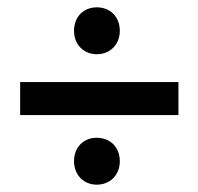

<svg xmlns="http://www.w3.org/2000/svg" viewBox="-20 -594 541 524"><path d="M244 -574C208 -574 182 -548 182 -510C182 -473 208 -446 244 -446C281 -446 307 -473 307 -510C307 -548 281 -574 244 -574ZM467 -370H35V-280H467ZM244 -218C208 -218 182 -192 182 -154C182 -117 208 -90 244 -90C281 -90 307 -117 307 -154C307 -192 281 -218 244 -218Z"/></svg>

Font: Montserrat_SPRD_medium Medium
Style: Regular
Weight: 400
Designer: Julieta Ulanovsky edited by Nelly Hempel
Foundry: Julieta Ulanovsky
Version: Version 4.000;PS 004.000;hotconv 1.0.88;makeotf.lib2.5.64775